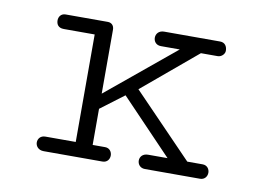

<svg xmlns="http://www.w3.org/2000/svg" viewBox="-51 -451 708 524"><g transform="rotate(10 302.5 -189.0)"><path d="M226.6 -182.1V-359.4C226.6 -371.1 219.2 -377.9 209 -377.9H92.3C79.1 -377.9 73.2 -367.7 73.2 -358.4C73.2 -348.1 78.1 -337.9 94.2 -337.9H179.7V-40H95.7C82 -40 75.2 -30.3 75.2 -20.5C75.2 -10.3 83 0 97.7 0H260.7C273.9 0 280.3 -9.8 280.3 -20C280.3 -29.8 273.9 -40 261.2 -40H226.6V-140.1L291.5 -189L434.1 -40H380.4C365.2 -40 357.9 -30.3 357.9 -20C357.9 -10.3 364.7 0 378.4 0H531.2C543.9 0 550.8 -9.8 550.8 -20C550.8 -29.8 544.4 -40 531.2 -40H488.8L323.2 -211.4L474.1 -337.9H520.5C531.2 -337.9 540 -347.2 540 -356C540 -367.7 534.2 -378.4 520 -378.4H365.2C350.1 -378.4 342.8 -368.2 342.8 -357.9C342.8 -347.7 349.6 -337.9 363.3 -337.9H415.5Z"/></g></svg>

Font: Cutive Mono
Style: Regular
Weight: 400
Monospace: yes
Designer: Vernon Adams
Foundry: Vernon Adams
Version: Version 1.002